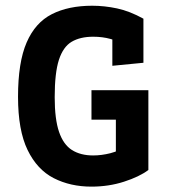

<svg xmlns="http://www.w3.org/2000/svg" viewBox="-20 -659 613 687"><path d="M307 8.8Q232 8.8 172.4 -21.5Q112.9 -51.9 78.7 -122.3Q44.5 -192.7 44.5 -312.7Q44.5 -435.9 75.3 -507Q106.1 -578.2 165.5 -608.3Q224.8 -638.5 309.8 -638.5Q353.8 -638.5 398.9 -628.9Q444 -619.3 493.2 -592.1V-434.4L382 -423.6V-590.2L423.2 -501.2Q403.5 -511.9 375.2 -519.7Q346.9 -527.6 313.5 -527.6Q267.1 -527.6 236.5 -509.6Q206 -491.6 190.8 -444.9Q175.7 -398.2 175.7 -311.2Q175.7 -232.5 191.3 -187Q206.9 -141.5 237.5 -122.2Q268.2 -102.8 313.2 -102.8Q343.3 -102.8 375 -110.8Q406.6 -118.8 444.9 -142.1L394.6 -84.5V-273.6L469.1 -230.7H307.3V-336.2H510.9V-50.7Q478.5 -26.5 423.8 -8.9Q369.2 8.8 307 8.8Z"/></svg>

Font: Anaheim
Style: Regular
Weight: 400
Designer: Vernon Adams
Foundry: Vernon Adams
Version: Version 2.001